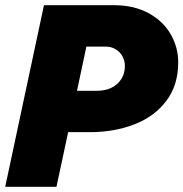

<svg xmlns="http://www.w3.org/2000/svg" viewBox="-28 -718 705 738"><path d="M141 -698H411Q486 -698 542 -668Q598 -638 627.5 -587.5Q657 -537 657 -478Q657 -391 611.5 -330.5Q566 -270 488.5 -240Q411 -210 317 -210H234L189 0H-8ZM345 -369Q377 -369 401 -381Q425 -393 438.5 -414.5Q452 -436 452 -464Q452 -484 443 -501Q434 -518 417 -528.5Q400 -539 377 -539H304L268 -369Z"/></svg>

Font: Azeret Mono ExtraBold
Style: Italic
Weight: 800
Italic angle: -12°
Designer: Martin Vácha
Foundry: Displaay
Version: Version 1.000; Glyphs 3.0.3, build 3074